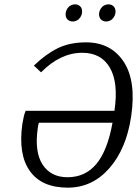

<svg xmlns="http://www.w3.org/2000/svg" viewBox="-20 -854 631 884"><path d="M298 -824Q311 -834 326 -834Q340 -834 350 -824Q358 -816 358 -801Q358 -781 342 -765Q329 -755 315 -755Q300 -755 290 -765Q282 -775 282 -788Q282 -808 298 -824ZM452 -824Q465 -834 479 -834Q494 -834 504 -824Q512 -814 512 -801Q512 -781 496 -765Q483 -755 468 -755Q454 -755 444 -765Q436 -775 436 -788Q436 -808 452 -824ZM376 -659Q490 -659 549 -570.5Q608 -482 584 -319Q562 -169 483.5 -79.5Q405 10 292 10Q172 10 117.5 -66.5Q63 -143 83 -284Q86 -302 89.5 -317Q93 -332 96 -338L98 -344H507Q526 -473 486 -542Q446 -611 359 -611Q258 -611 169 -521L136 -552Q191 -605 246 -632Q301 -659 376 -659ZM498 -289H159Q155 -276 154 -265Q138 -155 176 -96.5Q214 -38 291 -38Q373 -38 424 -99.5Q475 -161 498 -289Z"/></svg>

Font: Arsenal
Style: Italic
Weight: 400
Italic angle: -9.10001°
Designer: Andrij Shevchenko
Foundry: Stairsfor
Version: Version 2.001;PS 002.001;hotconv 1.0.88;makeotf.lib2.5.64775